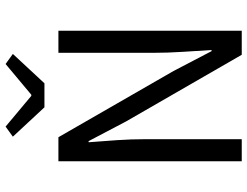

<svg xmlns="http://www.w3.org/2000/svg" viewBox="-119 -766 885 687"><g transform="rotate(-90 323.5 -422.5)"><path d="M90 0V-656H176L413 -244L484 -108H488Q485 -158 481.5 -211.5Q478 -265 478 -317V-656H557V0H471L233 -413L162 -548H158Q162 -498 165.5 -446.5Q169 -395 169 -343V0ZM283 -706 178 -819 214 -845 324 -753H328L438 -845L474 -819L369 -706Z"/></g></svg>

Font: Source Sans Pro
Style: Regular
Weight: 400
Designer: Paul D. Hunt
Foundry: Adobe Systems Incorporated
Version: Version 2.021;PS 2.000;hotconv 1.0.86;makeotf.lib2.5.63406